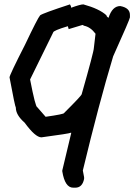

<svg xmlns="http://www.w3.org/2000/svg" viewBox="-20 -662 646 894"><path d="M305.7 -641.6Q311.5 -633.3 311.5 -626Q354 -641.6 368.2 -641.6Q442.4 -621.1 475.6 -590.8Q475.6 -585 485.4 -579.1Q502.9 -633.8 540 -633.8Q585 -625.5 585 -592.8V-581.1Q585 -573.2 506.8 -399.4Q440.4 -178.7 365.7 131.8L371.6 163.1V170.9Q363.3 211.9 330.6 211.9H320.8Q282.2 211.9 270 135.7V131.8L311.5 -42V-43.9H309.6Q303.7 -40 172.9 -22.5Q144.5 -22.5 94.7 -90.8Q53.7 -126.5 53.7 -161.1Q49.8 -165.5 24.4 -301.8Q24.4 -312.5 96.7 -454.1Q155.8 -578.6 167 -590.8Q180.2 -600.6 305.7 -641.6ZM299.8 -526.4 295.9 -540Q227.5 -519.5 227.5 -510.7L120.1 -292Q145 -163.1 153.3 -163.1L192.4 -118.2Q278.3 -130.4 278.3 -135.7Q360.4 -217.3 360.4 -223.6Q417 -422.4 417 -438.5L424.8 -504.9Q401.4 -536.1 372.1 -542L364.3 -545.9Z"/></svg>

Font: ww_drahtTSB
Style: Regular
Weight: 400
Designer: Dr. Wolfgang Wiebecke
Version: Version 1.06 May 21, 2010, initial release